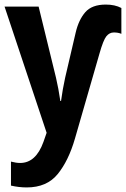

<svg xmlns="http://www.w3.org/2000/svg" viewBox="-25 -575 551 840"><path d="M303 31 410 -340Q427 -400 440.5 -416.5Q454 -433 473 -433Q492 -433 506 -427V-540Q478 -555 438 -555Q377 -555 348 -521.5Q319 -488 306 -432L260 -235Q255 -213 250 -184.5Q245 -156 242 -133H239Q231 -188 220 -235L144 -546H-5L179 6L165 46Q132 138 63 138Q46 138 23 132V237Q58 245 92 245Q180 245 227.5 186.5Q275 128 303 31Z"/></svg>

Font: Noto Sans Mono UI Condensed
Style: Bold
Weight: 700
Width: 3
Designer: Monotype Design team
Foundry: Monotype Imaging Inc.
Version: 1.000